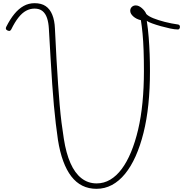

<svg xmlns="http://www.w3.org/2000/svg" viewBox="-20 -1167 1174 1206"><path d="M586 19Q488 19 428 -59Q368 -137 344 -288Q337 -337 330.5 -390.5Q324 -444 318.5 -505Q313 -566 308 -638Q303 -710 298 -796.5Q293 -883 287 -986Q285 -1025 275.5 -1053.5Q266 -1082 247 -1097.5Q228 -1113 197 -1113Q169 -1113 144 -1099.5Q119 -1086 96 -1057Q73 -1028 51 -983Q48 -977 43 -974Q38 -971 28 -975Q18 -980 17 -986Q16 -992 19 -998Q43 -1046 70 -1079Q97 -1112 128.5 -1129.5Q160 -1147 197 -1147Q240 -1147 267 -1128.5Q294 -1110 308.5 -1074Q323 -1038 325 -988Q330 -880 335 -793.5Q340 -707 345 -636Q350 -565 355 -506.5Q360 -448 366.5 -396.5Q373 -345 381 -295Q395 -205 422.5 -142.5Q450 -80 491.5 -47.5Q533 -15 587 -15Q633 -15 672.5 -38.5Q712 -62 744.5 -105.5Q777 -149 803 -211.5Q829 -274 847.5 -352.5Q866 -431 875 -523.5Q884 -616 884 -721Q884 -791 882 -849.5Q880 -908 875.5 -955.5Q871 -1003 865 -1040Q836 -1047 817 -1064Q798 -1081 798 -1099Q798 -1114 808 -1123.5Q818 -1133 833 -1133Q851 -1133 870.5 -1116.5Q890 -1100 899 -1079Q912 -1065 943 -1052.5Q974 -1040 1015 -1029.5Q1056 -1019 1099 -1013Q1106 -1012 1108.5 -1006.5Q1111 -1001 1110 -995Q1109 -989 1105.5 -985Q1102 -981 1096 -982Q1077 -982 1049 -988Q1021 -994 990.5 -1002.5Q960 -1011 935.5 -1020Q911 -1029 902 -1036Q910 -984 914 -932Q918 -880 920 -827.5Q922 -775 922 -719Q922 -609 912 -512Q902 -415 881.5 -333Q861 -251 832 -186Q803 -121 765.5 -75Q728 -29 683 -5Q638 19 586 19Z"/></svg>

Font: Playwrite BR Thin
Style: Regular
Weight: 250
Version: Version 1.003